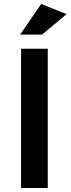

<svg xmlns="http://www.w3.org/2000/svg" viewBox="-20 -945 355 965"><path d="M315 -874 191 -771H81L187 -925ZM220 -700V0H86V-700Z"/></svg>

Font: QuotatisMedium
Style: Regular
Weight: 500
Designer: Julieta Ulanovsky
Foundry: Quotatis-Medium
Version: Version 4.000;PS 004.000;hotconv 1.0.88;makeotf.lib2.5.64775